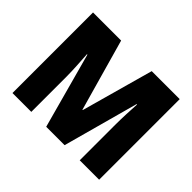

<svg xmlns="http://www.w3.org/2000/svg" viewBox="-148 -959 1203 1203"><g transform="rotate(45 454.0 -357.0)"><path d="M369 0H532L669 -501H673C670 -453 666 -375 666 -313V0H838V-714H590L457 -236H454L319 -714H70V0H237V-310C237 -374 231 -452 228 -502H232Z"/></g></svg>

Font: Noto Sans Devanagari SemiCondensed Black
Style: Regular
Weight: 900
Width: 4
Designer: Jelle Bosma - Monotype Design Team
Foundry: Monotype Imaging Inc.
Version: Version 2.004